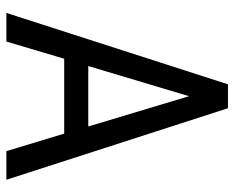

<svg xmlns="http://www.w3.org/2000/svg" viewBox="-88 -664 751 616"><g transform="rotate(90 288.0 -355.5)"><path d="M408.2 -185.5H168L112.8 0H21L250 -710.9H326.7L556.2 0H464.4ZM191.4 -262.7H385.3L288.1 -585.9Z"/></g></svg>

Font: Roboto Condensed
Style: Regular
Weight: 400
Designer: Google
Version: Version 2.001047; 2015